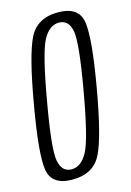

<svg xmlns="http://www.w3.org/2000/svg" viewBox="-107 -734 539 793"><g transform="rotate(-15 162.0 -337.5)"><path d="M103 4Q13.5 4 3.2 -66.2Q-7 -136.5 28.5 -337.5Q63 -538 97.8 -608.5Q132.5 -679 222.2 -679Q312 -679 322 -608Q332 -537 297 -337.5Q262 -136 227.5 -66Q193 4 103 4ZM110 -38Q151.5 -38 179 -89.2Q206.5 -140.5 241 -337.5Q276 -535 266.5 -586Q257 -637 215.5 -637Q174 -637 146.5 -586Q119 -535 84.5 -337.5Q49.5 -140.5 59 -89.2Q68.5 -38 110 -38Z"/></g></svg>

Font: Anybody Condensed Light
Style: Italic
Weight: 300
Width: 3
Italic angle: -10°
Designer: Tyler Finck
Foundry: Etcetera Type Company
Version: Version 1.010; ttfautohint (v1.8.3) -l 8 -r 50 -G 200 -x 14 